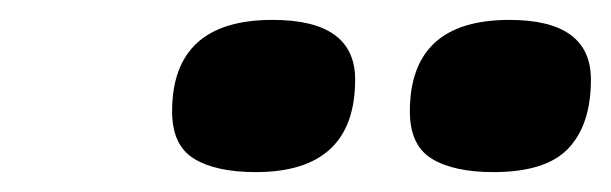

<svg xmlns="http://www.w3.org/2000/svg" viewBox="-20 -787 614 193"><path d="M153 -675Q153 -767 254 -767Q337 -767 337 -707Q337 -614 237 -614Q197 -614 175 -627.5Q153 -641 153 -675ZM392 -675Q392 -767 492 -767Q574 -767 574 -707Q574 -662 551.5 -638Q529 -614 476 -614Q436 -614 414 -627.5Q392 -641 392 -675Z"/></svg>

Font: Noto Sans Display Black
Style: Italic
Weight: 900
Italic angle: -12°
Designer: Monotype Design team
Foundry: Monotype Imaging Inc.
Version: Version 1.000